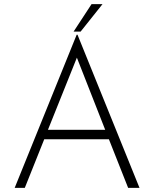

<svg xmlns="http://www.w3.org/2000/svg" viewBox="-20 -909 746 929"><path d="M51 0 351 -741H355L655 0H600L507 -235H194L100 0ZM212 -281H489L352 -630ZM476 -889 370 -756H336L423 -889Z"/></svg>

Font: Synthetic Light
Style: Regular
Weight: 300
Designer: Santiago Orozco
Foundry: Typemade
Version: Version 2.000; ttfautohint (v1.8.4.7-5d5b)